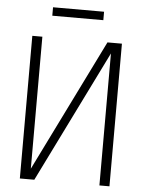

<svg xmlns="http://www.w3.org/2000/svg" viewBox="-58 -906 716 952"><g transform="rotate(5 300.0 -430.0)"><path d="M523 0H473V-657L149 0H77V-710H127V-53L451 -710H523ZM167 -818V-860H421V-818Z"/></g></svg>

Font: Geist Mono UltraLight
Style: Regular
Weight: 200
Monospace: yes
Designer: Basement.studio, Andrés Briganti, Mateo Zaragoza
Foundry: Basement.studio, Vercel, Andrés Briganti, Guido Ferreyra, Mateo Zaragoza
Version: Version 1.400; ttfautohint (v1.8.4.7-5d5b)